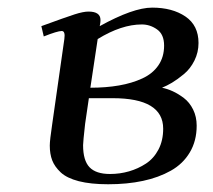

<svg xmlns="http://www.w3.org/2000/svg" viewBox="-20 -474 555 501"><path d="M87.9 -405.8Q151.9 -429.2 174.6 -436.5Q197.3 -443.8 210.9 -443.8Q242.2 -443.8 242.2 -421.9Q242.2 -416 241.2 -411.1L240.2 -405.8Q327.6 -454.1 377 -454.1Q429.7 -454.1 463.9 -430.9Q498 -407.7 498 -361.8Q498 -337.4 487.3 -315.9Q476.6 -294.4 459.7 -280.5Q442.9 -266.6 429 -258.3Q415 -250 402.8 -245.1Q417 -242.2 430.9 -235.8Q444.8 -229.5 459.7 -218.3Q474.6 -207 483.9 -188.2Q493.2 -169.4 493.2 -146Q493.2 -106.4 475.3 -76.4Q457.5 -46.4 425.8 -28.6Q394 -10.7 353 -2Q312 6.8 262.2 6.8Q216.8 6.8 185.5 -1.2Q154.3 -9.3 138.4 -24.2Q122.6 -39.1 116.2 -55.7Q109.9 -72.3 109.9 -94.2Q109.9 -107.9 116.2 -149.9L147.9 -372.1Q150.9 -393.1 141.1 -393.1Q129.9 -393.1 94.2 -378.9ZM196.8 -95.2Q196.8 -55.2 213.6 -37.6Q230.5 -20 267.1 -20Q293 -20 316.7 -26.9Q340.3 -33.7 360.8 -47.1Q381.3 -60.5 393.6 -84Q405.8 -107.4 405.8 -138.2Q405.8 -217.8 273.9 -217.8H211.9L202.1 -150.9Q196.8 -103.5 196.8 -95.2ZM215.8 -245.1Q256.8 -245.1 290.5 -251Q324.2 -256.8 351.3 -269.3Q378.4 -281.7 393.3 -303.5Q408.2 -325.2 408.2 -355Q408.2 -384.3 389.9 -397.2Q371.6 -410.2 350.1 -410.2Q296.9 -410.2 234.9 -372.1Z"/></svg>

Font: Dehuti
Style: Bold-Italic
Weight: 700
Version: Version 1.2